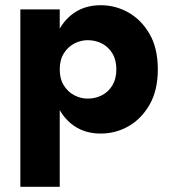

<svg xmlns="http://www.w3.org/2000/svg" viewBox="-20 -496 657 736"><path d="M209 220V-460H58V220ZM585 -230Q585 -311 553.5 -365.5Q522 -420 472.5 -448Q423 -476 366 -476Q306 -476 262.5 -445.5Q219 -415 196 -360Q173 -305 173 -230Q173 -156 196 -100.5Q219 -45 262.5 -14.5Q306 16 366 16Q423 16 472.5 -12Q522 -40 553.5 -95Q585 -150 585 -230ZM426 -230Q426 -194 411 -169Q396 -144 371 -131Q346 -118 316 -118Q290 -118 265.5 -130.5Q241 -143 225 -168Q209 -193 209 -230Q209 -267 225 -292Q241 -317 265.5 -329.5Q290 -342 316 -342Q346 -342 371 -329Q396 -316 411 -291Q426 -266 426 -230Z"/></svg>

Font: Jost
Style: Bold
Weight: 700
Version: Version 3.710